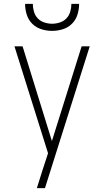

<svg xmlns="http://www.w3.org/2000/svg" viewBox="-20 -760 540 995"><path d="M171 215Q178 193 185 170.5Q192 148 199 126L229 34L55 -520H97L249 -29L403 -520H445L213 215ZM250 -600Q222 -600 194.5 -608.5Q167 -617 147 -637Q127 -657 118.5 -684.5Q110 -712 110 -740H150Q150 -720 156 -699.5Q162 -679 176 -664.5Q190 -650 210 -643.5Q230 -637 250 -637Q270 -637 290 -643.5Q310 -650 324 -664.5Q338 -679 344 -699.5Q350 -720 350 -740H390Q390 -712 381.5 -684.5Q373 -657 353 -637Q333 -617 305.5 -608.5Q278 -600 250 -600Z"/></svg>

Font: Iosevka Extralight
Style: Regular
Weight: 200
Monospace: yes
Designer: Belleve Invis
Foundry: Belleve Invis
Version: Version 32.0.1; ttfautohint (v1.8.4)